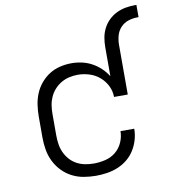

<svg xmlns="http://www.w3.org/2000/svg" viewBox="-84 -814 788 894"><g transform="rotate(-10 310.5 -367.5)"><path d="M298 8Q269 8 240 3Q211 -2 185 -15.5Q159 -29 139 -50Q119 -71 106 -97Q93 -123 88 -152Q83 -181 83 -210V-310Q83 -337 87 -364.5Q91 -392 101.5 -417.5Q112 -443 130 -464.5Q148 -486 171 -500.5Q194 -515 221 -521.5Q248 -528 276 -528Q301 -528 325.5 -522.5Q350 -517 372 -505Q394 -493 412.5 -475.5Q431 -458 444 -437V-574Q444 -597 448 -619.5Q452 -642 462.5 -662.5Q473 -683 489.5 -699Q506 -715 526.5 -725Q547 -735 569.5 -739Q592 -743 615 -743H621V-685H615Q593 -685 572 -678Q551 -671 536 -655Q521 -639 515 -617.5Q509 -596 509 -574V-339H444Q444 -367 431.5 -392Q419 -417 398 -435Q377 -453 350 -461.5Q323 -470 296 -470Q275 -470 255 -465.5Q235 -461 217 -450.5Q199 -440 185 -424.5Q171 -409 162.5 -390Q154 -371 151 -351Q148 -331 148 -310V-210Q148 -189 151 -168.5Q154 -148 162.5 -129Q171 -110 185 -94Q199 -78 217.5 -68Q236 -58 256.5 -54Q277 -50 298 -50Q325 -50 352.5 -56.5Q380 -63 401.5 -80.5Q423 -98 434.5 -124Q446 -150 446 -177H511Q511 -150 503.5 -124.5Q496 -99 482 -76.5Q468 -54 447 -37Q426 -20 401.5 -10Q377 0 350.5 4Q324 8 298 8Z"/></g></svg>

Font: Iosevka Aile Light
Style: Regular
Weight: 300
Designer: Belleve Invis
Foundry: Belleve Invis
Version: Version 27.3.5; ttfautohint (v1.8.4)